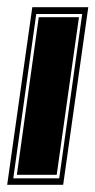

<svg xmlns="http://www.w3.org/2000/svg" viewBox="-48 -515 266 535"><path d="M-28 0 42 -495H198L128 0ZM-11 -18H117L181 -476H53ZM-1 -28 60 -467H172L110 -28Z"/></svg>

Font: Alumni Sans Collegiate One
Style: Italic
Weight: 400
Italic angle: -8°
Designer: Robert E. Leuschke
Foundry: Robert E. Leuschke
Version: Version 1.100